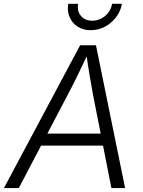

<svg xmlns="http://www.w3.org/2000/svg" viewBox="-41 -958 726 978"><path d="M-21 0 367.2 -727.5H447.8L596.2 0H526.4L432.6 -476.6Q425.8 -514.2 416.5 -567.9Q407.2 -621.6 397 -695.8H412.6Q378.4 -623.5 352.3 -570.1Q326.2 -516.6 304.7 -476.6L54.7 0ZM139.6 -216.3 149.9 -277.3H516.6L506.8 -216.3ZM420.9 -804.2Q382.3 -804.2 354.5 -822.3Q326.7 -840.3 313.5 -870.8Q300.3 -901.4 306.6 -938.5H356.9Q350.6 -901.4 371.3 -877Q392.1 -852.5 429.2 -852.5Q453.6 -852.5 475.1 -863.8Q496.6 -875 511.2 -894.5Q525.9 -914.1 529.8 -938.5H580.1Q573.7 -901.4 550.5 -870.6Q527.3 -839.8 493.4 -822Q459.5 -804.2 420.9 -804.2Z"/></svg>

Font: Inter 18pt Light
Style: Italic
Weight: 300
Italic angle: -9.3988°
Designer: Rasmus Andersson
Foundry: rsms
Version: Version 4.001;git-66647c0bb